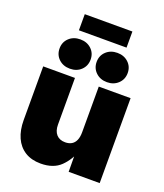

<svg xmlns="http://www.w3.org/2000/svg" viewBox="-161 -993 946 1110"><g transform="rotate(20 312.5 -438.5)"><path d="M221.2 10.7Q164.1 10.7 124.3 -14.4Q84.5 -39.6 64.2 -85.2Q43.9 -130.9 43.9 -192.4V-522.5H239.3V-235.4Q239.3 -196.3 258.5 -174.8Q277.8 -153.3 312.5 -153.3Q335.9 -153.3 352.3 -163.1Q368.7 -172.9 377.2 -192.6Q385.7 -212.4 385.7 -241.7V-522.5H581.5V0H390.6L389.6 -141.6H410.6Q387.7 -75.2 343.5 -32.2Q299.3 10.7 221.2 10.7ZM420.9 -562.5Q379.4 -562.5 352.3 -588.1Q325.2 -613.8 325.2 -652.8Q325.2 -691.9 352.3 -717.3Q379.4 -742.7 420.9 -742.7Q461.9 -742.7 489 -717.3Q516.1 -691.9 516.1 -652.8Q516.1 -613.8 489 -588.1Q461.9 -562.5 420.9 -562.5ZM192.9 -562.5Q150.9 -562.5 124 -588.1Q97.2 -613.8 97.2 -652.8Q97.2 -691.9 124.3 -717.3Q151.4 -742.7 192.9 -742.7Q234.4 -742.7 261.2 -717.3Q288.1 -691.9 288.1 -652.8Q288.1 -613.8 261.2 -588.1Q234.4 -562.5 192.9 -562.5ZM459.5 -888.2V-789.1H166.5V-888.2Z"/></g></svg>

Font: Inter 28pt Black
Style: Regular
Weight: 900
Designer: Rasmus Andersson
Foundry: rsms
Version: Version 4.001;git-66647c0bb